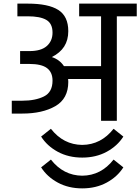

<svg xmlns="http://www.w3.org/2000/svg" viewBox="-20 -667 775 1060"><path d="M45 0ZM735 -647V-577H625V0H538V-231H356Q357 -226 357 -215Q357 -122 285.5 -81Q214 -40 103 -40H45V-111H103Q175 -111 222.5 -134.5Q270 -158 270 -222Q270 -268 239.5 -291Q209 -314 142 -314H91V-385H143Q207 -385 238.5 -413Q270 -441 270 -487Q270 -537 236 -557Q202 -577 133 -577H76V-647H133Q247 -647 302 -612Q357 -577 357 -495Q357 -446 334.5 -410.5Q312 -375 266 -352Q309 -338 333 -302H538V-577H417V-647ZM207 87 261 44Q330 132 434 133Q538 132 607 44L661 87Q628 139 569 171Q510 203 434 203Q358 203 299 171Q240 139 207 87ZM207 257 261 214Q330 302 434 303Q538 302 607 214L661 257Q628 309 569 341Q510 373 434 373Q358 373 299 341Q240 309 207 257Z"/></svg>

Font: Biryani
Style: Regular
Weight: 400
Designer: Dan Reynolds and Mathieu Réguer
Foundry: Dan Reynolds and Mathieu Réguer
Version: Version 1.004; ttfautohint (v1.1) -l 5 -r 5 -G 72 -x 0 -D la